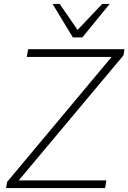

<svg xmlns="http://www.w3.org/2000/svg" viewBox="-20 -955 652 975"><path d="M11 0 16 -31 566 -689V-666H116L123 -705H612L607 -674L56 -16V-39H520L514 0ZM350 -765 247 -935H283L374 -803L499 -935H537L398 -765Z"/></svg>

Font: Nunito Sans 12pt ExtraLight
Style: Italic
Weight: 200
Italic angle: -9°
Designer: Vernon Adams
Foundry: Vernon Adams
Version: Version 3.101;gftools[0.9.27]